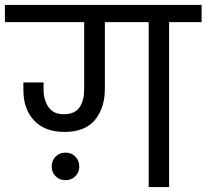

<svg xmlns="http://www.w3.org/2000/svg" viewBox="-47 -760 839 780"><path d="M-27 -740C-27 -740 -27 -670 -27 -670C-27 -670 295 -670 295 -670C295 -670 295 -397 295 -397C295 -397 295 -397 295 -397C295 -368 289 -344 277 -325C264 -306 243 -296 212 -296C212 -296 212 -296 212 -296C183 -296 163 -306 150 -325C137 -344 130 -367 130 -394C130 -394 130 -425 130 -425C130 -425 48 -425 48 -425C48 -425 48 -395 48 -395C48 -395 48 -395 48 -395C48 -343 62 -302 91 -271C120 -240 161 -224 215 -224C215 -224 215 -224 215 -224C270 -224 312 -240 339 -273C366 -306 379 -348 379 -400C379 -400 379 -670 379 -670C379 -670 557 -670 557 -670C557 -670 557 0 557 0C557 0 640 0 640 0C640 0 640 -670 640 -670C640 -670 772 -670 772 -670C772 -670 772 -740 772 -740C772 -740 -27 -740 -27 -740ZM275 -83C275 -83 275 -83 275 -83C275 -99 270 -113 259 -124C248 -135 235 -140 219 -140C219 -140 219 -140 219 -140C203 -140 190 -135 179 -124C168 -113 163 -99 163 -83C163 -83 163 -83 163 -83C163 -68 168 -55 179 -44C190 -33 203 -28 219 -28C219 -28 219 -28 219 -28C235 -28 248 -33 259 -44C270 -55 275 -68 275 -83Z"/></svg>

Font: Girnar Poppins
Style: Regular
Weight: 500
Designer: Ninad Kale (Devanagari), Jonny Pinhorn (Latin)
Foundry: Indian Type Foundry
Version: ""